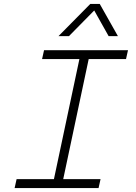

<svg xmlns="http://www.w3.org/2000/svg" viewBox="-20 -952 690 972"><path d="M64 -45H253L382 -653H193L203 -698H628L618 -653H429L300 -45H489L479 0H54ZM437 -932H485L577 -769H530L457 -899L329 -769H276Z"/></svg>

Font: Azeret Mono Thin
Style: Italic
Weight: 100
Italic angle: -12°
Designer: Martin Vácha
Foundry: Displaay
Version: Version 1.000; Glyphs 3.0.3, build 3074